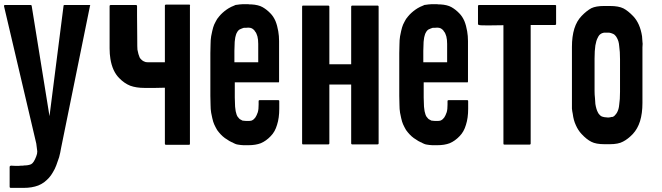

<svg xmlns="http://www.w3.org/2000/svg" viewBox="-46 -704 3229 936"><path d="M392.6 -674.8Q345.7 -444.3 252 16.6Q248 41 242.2 62.5Q235.4 84 228.5 101.6Q221.7 120.1 211.9 135.7Q203.1 151.4 192.4 163.1Q181.6 174.8 168.9 184.6Q155.3 194.3 140.6 200.2Q125 206.1 107.4 209Q89.8 211.9 70.3 211.9Q48.8 211.9 5.9 211.9Q3.9 211.9 2.9 210.9Q1 209 1 207Q1 174.8 1 109.4Q1 107.4 2 106.4Q2.9 105.5 2.9 105.5Q3.9 104.5 4.9 104.5Q5.9 103.5 6.8 103.5Q6.8 103.5 26.4 104.5Q45.9 105.5 57.6 103.5Q61.5 103.5 65.4 103.5Q69.3 102.5 73.2 102.5Q91.8 102.5 105.5 96.7Q119.1 89.8 130.9 57.6Q135.7 45.9 135.7 34.2Q134.8 22.5 130.9 -3.9Q79.1 -227.5 -26.4 -673.8Q-26.4 -674.8 -26.4 -675.8Q-26.4 -677.7 -25.4 -677.7Q-25.4 -678.7 -23.4 -679.7Q-22.5 -679.7 -21.5 -679.7Q19.5 -679.7 103.5 -679.7Q104.5 -679.7 106.4 -678.7Q108.4 -677.7 108.4 -675.8Q137.7 -497.1 195.3 -137.7Q217.8 -317.4 263.7 -674.8Q263.7 -677.7 264.6 -678.7Q265.6 -679.7 268.6 -679.7Q308.6 -679.7 389.6 -679.7Q389.6 -679.7 391.6 -679.7Q392.6 -678.7 393.6 -677.7Q394.5 -677.7 393.6 -675.8Q393.6 -674.8 392.6 -674.8Z M879.9 -676.8Q879.9 -452.1 879.9 -2.9Q879.9 -1 878.9 1Q877 2 875 2Q837.9 2 762.7 2Q760.7 2 759.8 1Q757.8 -1 757.8 -2.9Q757.8 -93.8 757.8 -276.4Q757.8 -276.4 710 -275.4Q662.1 -275.4 659.2 -275.4Q618.2 -275.4 588.9 -286.1Q559.6 -297.9 535.2 -323.2Q518.6 -339.8 507.8 -363.3Q497.1 -386.7 492.2 -417Q490.2 -428.7 489.3 -441.4Q488.3 -454.1 488.3 -467.8Q488.3 -482.4 488.3 -511.7Q488.3 -550.8 488.3 -627.9Q488.3 -643.6 488.3 -673.8Q488.3 -674.8 488.3 -674.8Q488.3 -676.8 490.2 -678.7Q492.2 -679.7 494.1 -679.7Q535.2 -679.7 616.2 -679.7Q618.2 -679.7 620.1 -678.7Q622.1 -677.7 622.1 -674.8Q622.1 -674.8 622.1 -661.1Q622.1 -648.4 622.1 -627Q622.1 -574.2 623 -521.5Q623 -467.8 624 -461.9Q626 -450.2 628.9 -440.4Q631.8 -430.7 634.8 -423.8Q638.7 -417 643.6 -413.1Q648.4 -408.2 654.3 -405.3Q658.2 -403.3 664.1 -401.4Q668.9 -400.4 674.8 -400.4Q703.1 -400.4 757.8 -400.4Q757.8 -492.2 757.8 -676.8Q757.8 -679.7 759.8 -680.7Q761.7 -681.6 763.7 -681.6Q801.8 -681.6 876 -681.6Q877.9 -681.6 879.9 -680.7Q880.9 -679.7 880.9 -677.7Q879.9 -677.7 879.9 -676.8Z M1309.6 -302.7Q1239.3 -302.7 1098.6 -302.7Q1098.6 -278.3 1098.6 -228.5Q1098.6 -211.9 1099.6 -197.3Q1099.6 -183.6 1101.6 -171.9Q1102.5 -161.1 1105.5 -152.3Q1107.4 -143.6 1111.3 -136.7Q1115.2 -130.9 1119.1 -127Q1123 -122.1 1128.9 -120.1Q1131.8 -118.2 1135.7 -116.2Q1139.6 -115.2 1144.5 -115.2Q1146.5 -114.3 1155.3 -114.3Q1163.1 -114.3 1167 -114.3Q1170.9 -114.3 1175.8 -115.2Q1179.7 -115.2 1184.6 -118.2Q1188.5 -120.1 1192.4 -124Q1196.3 -127.9 1199.2 -131.8Q1202.1 -136.7 1205.1 -142.6Q1208 -149.4 1210.9 -157.2Q1212.9 -164.1 1213.9 -173.8Q1214.8 -183.6 1214.8 -194.3Q1214.8 -199.2 1214.8 -210.9Q1214.8 -212.9 1215.8 -214.8Q1216.8 -215.8 1219.7 -215.8Q1250 -215.8 1310.5 -215.8Q1312.5 -215.8 1314.5 -214.8Q1315.4 -212.9 1315.4 -210.9Q1315.4 -198.2 1315.4 -173.8Q1315.4 -128.9 1304.7 -95.7Q1294.9 -61.5 1273.4 -40Q1251 -16.6 1225.6 -5.9Q1200.2 3.9 1164.1 3.9Q1161.1 3.9 1153.3 3.9Q1144.5 3.9 1141.6 3.9Q1134.8 2.9 1127.9 2.9Q1121.1 2 1114.3 1Q1107.4 0 1102.5 -2Q1097.7 -3.9 1093.8 -5.9Q1090.8 -7.8 1088.9 -8.8Q1086.9 -9.8 1084 -10.7Q1077.1 -13.7 1072.3 -16.6Q1066.4 -20.5 1060.5 -24.4Q1055.7 -27.3 1049.8 -31.2Q1044.9 -35.2 1039.1 -40Q1030.3 -47.9 1021.5 -58.6Q1011.7 -69.3 1004.9 -84Q997.1 -98.6 993.2 -111.3Q989.3 -124 983.4 -154.3Q980.5 -171.9 980.5 -192.4Q979.5 -212.9 979.5 -236.3Q979.5 -237.3 979.5 -239.3Q979.5 -239.3 979.5 -240.2Q979.5 -240.2 979.5 -240.2Q979.5 -305.7 979.5 -437.5Q979.5 -438.5 979.5 -438.5Q979.5 -438.5 979.5 -438.5Q979.5 -441.4 979.5 -445.3Q979.5 -467.8 980.5 -488.3Q980.5 -508.8 983.4 -527.3Q989.3 -557.6 993.2 -570.3Q997.1 -584 1004.9 -597.7Q1011.7 -612.3 1021.5 -623Q1030.3 -633.8 1039.1 -641.6Q1048.8 -650.4 1058.6 -657.2Q1068.4 -664.1 1078.1 -668.9Q1081.1 -670.9 1084 -671.9Q1085.9 -672.9 1088.9 -673.8Q1092.8 -675.8 1097.7 -677.7Q1101.6 -680.7 1109.4 -680.7Q1120.1 -682.6 1137.7 -683.6Q1154.3 -683.6 1163.1 -683.6Q1167 -683.6 1170.9 -682.6Q1174.8 -682.6 1178.7 -682.6Q1213.9 -680.7 1234.4 -668.9Q1254.9 -657.2 1272.5 -638.7Q1287.1 -624 1296.9 -601.6Q1305.7 -580.1 1310.5 -551.8Q1312.5 -540 1313.5 -528.3Q1314.5 -515.6 1314.5 -503.9Q1314.5 -438.5 1314.5 -306.6Q1314.5 -304.7 1313.5 -303.7Q1311.5 -301.8 1309.6 -301.8Q1309.6 -302.7 1309.6 -302.7ZM1212.9 -400.4Q1212.9 -429.7 1212.9 -490.2Q1212.9 -500 1211.9 -509.8Q1210.9 -518.6 1209 -526.4Q1206.1 -533.2 1204.1 -540Q1201.2 -546.9 1197.3 -550.8Q1194.3 -556.6 1190.4 -559.6Q1187.5 -562.5 1182.6 -565.4Q1177.7 -567.4 1173.8 -568.4Q1168.9 -569.3 1164.1 -569.3Q1161.1 -569.3 1152.3 -568.4Q1144.5 -568.4 1142.6 -568.4Q1137.7 -567.4 1133.8 -565.4Q1129.9 -564.5 1127 -562.5Q1121.1 -560.5 1117.2 -556.6Q1112.3 -551.8 1109.4 -545.9Q1105.5 -540 1103.5 -531.2Q1100.6 -522.5 1099.6 -511.7Q1097.7 -501 1097.7 -486.3Q1096.7 -472.7 1096.7 -456.1Q1096.7 -437.5 1096.7 -400.4Q1134.8 -400.4 1212.9 -400.4Z M1799.8 -671.9Q1799.8 -587.9 1799.8 -420.9Q1799.8 -282.2 1799.8 -4.9Q1799.8 -2.9 1797.9 -1Q1796.9 0 1793.9 0Q1752.9 0 1671.9 0Q1668.9 0 1668 -1Q1666 -2.9 1666 -4.9Q1666 -100.6 1666 -292Q1641.6 -292 1593.8 -292Q1582 -292 1559.6 -292Q1559.6 -196.3 1559.6 -4.9Q1559.6 -2.9 1557.6 -1Q1556.6 0 1554.7 0Q1513.7 0 1431.6 0Q1428.7 0 1427.7 -1Q1426.8 -2.9 1426.8 -4.9Q1426.8 -88.9 1426.8 -255.9Q1426.8 -394.5 1426.8 -671.9Q1426.8 -673.8 1427.7 -675.8Q1428.7 -676.8 1431.6 -676.8Q1472.7 -676.8 1554.7 -676.8Q1556.6 -676.8 1557.6 -675.8Q1559.6 -673.8 1559.6 -671.9Q1559.6 -578.1 1559.6 -390.6Q1594.7 -390.6 1666 -390.6Q1666 -484.4 1666 -671.9Q1666 -673.8 1668 -675.8Q1668.9 -676.8 1671.9 -676.8Q1711.9 -676.8 1793.9 -676.8Q1796.9 -676.8 1797.9 -675.8Q1799.8 -673.8 1799.8 -671.9Z M2230.5 -302.7Q2160.2 -302.7 2019.5 -302.7Q2019.5 -278.3 2019.5 -228.5Q2019.5 -211.9 2020.5 -197.3Q2020.5 -183.6 2022.5 -171.9Q2023.4 -161.1 2026.4 -152.3Q2028.3 -143.6 2032.2 -136.7Q2036.1 -130.9 2040 -127Q2043.9 -122.1 2049.8 -120.1Q2052.7 -118.2 2056.6 -116.2Q2060.5 -115.2 2065.4 -115.2Q2067.4 -114.3 2076.2 -114.3Q2084 -114.3 2087.9 -114.3Q2091.8 -114.3 2096.7 -115.2Q2100.6 -115.2 2105.5 -118.2Q2109.4 -120.1 2113.3 -124Q2117.2 -127.9 2120.1 -131.8Q2123 -136.7 2126 -142.6Q2128.9 -149.4 2131.8 -157.2Q2133.8 -164.1 2134.8 -173.8Q2135.7 -183.6 2135.7 -194.3Q2135.7 -199.2 2135.7 -210.9Q2135.7 -212.9 2136.7 -214.8Q2137.7 -215.8 2140.6 -215.8Q2170.9 -215.8 2231.4 -215.8Q2233.4 -215.8 2235.4 -214.8Q2236.3 -212.9 2236.3 -210.9Q2236.3 -198.2 2236.3 -173.8Q2236.3 -128.9 2225.6 -95.7Q2215.8 -61.5 2194.3 -40Q2171.9 -16.6 2146.5 -5.9Q2121.1 3.9 2085 3.9Q2082 3.9 2074.2 3.9Q2065.4 3.9 2062.5 3.9Q2055.7 2.9 2048.8 2.9Q2042 2 2035.2 1Q2028.3 0 2023.4 -2Q2018.6 -3.9 2014.6 -5.9Q2011.7 -7.8 2009.8 -8.8Q2007.8 -9.8 2004.9 -10.7Q1998 -13.7 1993.2 -16.6Q1987.3 -20.5 1981.4 -24.4Q1976.6 -27.3 1970.7 -31.2Q1965.8 -35.2 1960 -40Q1951.2 -47.9 1942.4 -58.6Q1932.6 -69.3 1925.8 -84Q1918 -98.6 1914.1 -111.3Q1910.2 -124 1904.3 -154.3Q1901.4 -171.9 1901.4 -192.4Q1900.4 -212.9 1900.4 -236.3Q1900.4 -237.3 1900.4 -239.3Q1900.4 -239.3 1900.4 -240.2Q1900.4 -240.2 1900.4 -240.2Q1900.4 -305.7 1900.4 -437.5Q1900.4 -438.5 1900.4 -438.5Q1900.4 -438.5 1900.4 -438.5Q1900.4 -441.4 1900.4 -445.3Q1900.4 -467.8 1901.4 -488.3Q1901.4 -508.8 1904.3 -527.3Q1910.2 -557.6 1914.1 -570.3Q1918 -584 1925.8 -597.7Q1932.6 -612.3 1942.4 -623Q1951.2 -633.8 1960 -641.6Q1969.7 -650.4 1979.5 -657.2Q1989.3 -664.1 1999 -668.9Q2002 -670.9 2004.9 -671.9Q2006.8 -672.9 2009.8 -673.8Q2013.7 -675.8 2018.6 -677.7Q2022.5 -680.7 2030.3 -680.7Q2041 -682.6 2058.6 -683.6Q2075.2 -683.6 2084 -683.6Q2087.9 -683.6 2091.8 -682.6Q2095.7 -682.6 2099.6 -682.6Q2134.8 -680.7 2155.3 -668.9Q2175.8 -657.2 2193.4 -638.7Q2208 -624 2217.8 -601.6Q2226.6 -580.1 2231.4 -551.8Q2233.4 -540 2234.4 -528.3Q2235.4 -515.6 2235.4 -503.9Q2235.4 -438.5 2235.4 -306.6Q2235.4 -304.7 2234.4 -303.7Q2232.4 -301.8 2230.5 -301.8Q2230.5 -302.7 2230.5 -302.7ZM2133.8 -400.4Q2133.8 -429.7 2133.8 -490.2Q2133.8 -500 2132.8 -509.8Q2131.8 -518.6 2129.9 -526.4Q2127 -533.2 2125 -540Q2122.1 -546.9 2118.2 -550.8Q2115.2 -556.6 2111.3 -559.6Q2108.4 -562.5 2103.5 -565.4Q2098.6 -567.4 2094.7 -568.4Q2089.8 -569.3 2085 -569.3Q2082 -569.3 2073.2 -568.4Q2065.4 -568.4 2063.5 -568.4Q2058.6 -567.4 2054.7 -565.4Q2050.8 -564.5 2047.9 -562.5Q2042 -560.5 2038.1 -556.6Q2033.2 -551.8 2030.3 -545.9Q2026.4 -540 2024.4 -531.2Q2021.5 -522.5 2020.5 -511.7Q2018.6 -501 2018.6 -486.3Q2017.6 -472.7 2017.6 -456.1Q2017.6 -437.5 2017.6 -400.4Q2055.7 -400.4 2133.8 -400.4Z M2665 -675.8Q2665 -646.5 2665 -585.9Q2665 -585 2663.1 -583Q2661.1 -582 2658.2 -582Q2619.1 -582 2541 -582Q2541 -389.6 2541 -3.9Q2541 -2 2539.1 0Q2538.1 1 2536.1 1Q2495.1 1 2413.1 1Q2410.2 1 2409.2 0Q2408.2 -2 2408.2 -3.9Q2408.2 -196.3 2408.2 -581.1Q2375 -580.1 2334 -580.1Q2293 -580.1 2290 -582Q2287.1 -583 2285.2 -584Q2284.2 -585.9 2284.2 -585.9Q2284.2 -616.2 2284.2 -675.8Q2284.2 -677.7 2286.1 -678.7Q2288.1 -679.7 2291 -679.7Q2413.1 -679.7 2659.2 -679.7Q2662.1 -679.7 2664.1 -678.7Q2665 -677.7 2665 -676.8Q2665 -676.8 2665 -675.8Z M3085.9 -473.6Q3085.9 -383.8 3085.9 -202.1Q3085.9 -151.4 3074.2 -113.3Q3062.5 -76.2 3039.1 -50.8Q3014.6 -25.4 2991.2 -13.7Q2968.8 -1 2925.8 -1Q2923.8 -1 2921.9 -1Q2919.9 -1 2918.9 -1Q2918 -1 2916 -1Q2912.1 -1 2908.2 -1Q2904.3 -1 2901.4 -1Q2859.4 -1 2836.9 -12.7Q2813.5 -24.4 2789.1 -50.8Q2772.5 -68.4 2761.7 -92.8Q2750 -117.2 2746.1 -149.4Q2743.2 -162.1 2742.2 -174.8Q2742.2 -188.5 2742.2 -203.1Q2742.2 -293.9 2742.2 -475.6Q2742.2 -526.4 2753.9 -564.5Q2765.6 -601.6 2789.1 -626Q2813.5 -651.4 2836.9 -664.1Q2859.4 -674.8 2898.4 -674.8Q2901.4 -674.8 2903.3 -674.8Q2905.3 -674.8 2907.2 -674.8Q2909.2 -674.8 2911.1 -674.8Q2912.1 -674.8 2914.1 -674.8Q2918 -674.8 2920.9 -674.8Q2924.8 -674.8 2927.7 -674.8Q2969.7 -674.8 2993.2 -663.1Q3015.6 -651.4 3041 -625Q3057.6 -607.4 3068.4 -583Q3079.1 -558.6 3084 -527.3Q3085 -514.6 3085.9 -501Q3086.9 -496.1 3086.9 -490.2Q3086.9 -482.4 3085.9 -473.6ZM2976.6 -415Q2976.6 -434.6 2975.6 -450.2Q2974.6 -465.8 2972.7 -478.5Q2971.7 -492.2 2968.8 -502Q2965.8 -511.7 2961.9 -518.6Q2958 -526.4 2953.1 -531.2Q2948.2 -537.1 2942.4 -539.1Q2931.6 -543.9 2922.9 -544.9Q2913.1 -544.9 2907.2 -544.9Q2904.3 -544.9 2902.3 -544.9Q2900.4 -544.9 2898.4 -544.9Q2895.5 -543.9 2892.6 -543Q2889.6 -543 2886.7 -541Q2880.9 -538.1 2876 -533.2Q2871.1 -527.3 2868.2 -520.5Q2864.3 -513.7 2861.3 -503.9Q2858.4 -494.1 2856.4 -482.4Q2854.5 -469.7 2853.5 -454.1Q2852.5 -437.5 2852.5 -418.9Q2852.5 -366.2 2852.5 -260.7Q2852.5 -242.2 2854.5 -225.6Q2855.5 -210 2856.4 -197.3Q2858.4 -184.6 2861.3 -174.8Q2864.3 -164.1 2868.2 -157.2Q2871.1 -150.4 2876 -145.5Q2880.9 -139.6 2886.7 -136.7Q2890.6 -134.8 2900.4 -132.8Q2911.1 -131.8 2919.9 -130.9Q2920.9 -130.9 2922.9 -131.8Q2924.8 -131.8 2926.8 -131.8Q2930.7 -132.8 2935.5 -133.8Q2941.4 -133.8 2942.4 -134.8Q2949.2 -137.7 2953.1 -143.6Q2958 -148.4 2961.9 -155.3Q2965.8 -162.1 2968.8 -171.9Q2971.7 -181.6 2972.7 -194.3Q2974.6 -206.1 2975.6 -221.7Q2976.6 -238.3 2976.6 -256.8Q2976.6 -309.6 2976.6 -415Z"/></svg>

Font: Typeface
Style: Regular
Weight: 400
Version: Version 1.0